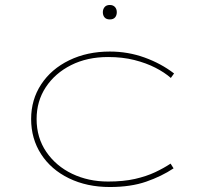

<svg xmlns="http://www.w3.org/2000/svg" viewBox="-20 -741 814 771"><path d="M421 10Q329 10 257 -25Q185 -60 145 -122Q105 -184 105 -263Q105 -341 145.5 -402.5Q186 -464 258 -499Q330 -534 421 -534Q494 -534 560.5 -510Q627 -486 679 -446L666 -428Q641 -450 604 -469Q567 -488 519.5 -500Q472 -512 414 -512Q330 -512 265.5 -479.5Q201 -447 164 -391Q127 -335 127 -263Q127 -188 166 -131Q205 -74 270 -43Q335 -12 414 -12Q476 -12 522 -22.5Q568 -33 603 -49.5Q638 -66 665 -84L677 -65Q629 -33 567 -11.5Q505 10 421 10ZM421 -663Q407 -663 400 -671Q393 -679 393 -692Q393 -704 400 -712.5Q407 -721 421 -721Q434 -721 441.5 -713Q449 -705 449 -692Q449 -679 442 -671Q435 -663 421 -663Z"/></svg>

Font: Lexend Peta Thin
Style: Regular
Weight: 250
Version: Version 1.007